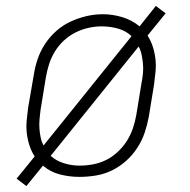

<svg xmlns="http://www.w3.org/2000/svg" viewBox="-20 -589 640 648"><path d="M69 39 36 14 97 -61Q86 -78 79.5 -98Q73 -118 70.5 -139Q68 -160 70 -182Q72 -204 75 -226L94 -336Q98 -363 107 -389.5Q116 -416 132 -440.5Q148 -465 170 -484.5Q192 -504 218 -516Q244 -528 271.5 -534.5Q299 -541 327 -541Q360 -541 393 -531Q426 -521 451 -500L506 -569L539 -544L478 -469Q489 -452 495.5 -432Q502 -412 504.5 -391Q507 -370 505 -348Q503 -326 500 -304L482 -194Q477 -167 468 -140.5Q459 -114 443 -89.5Q427 -65 405 -45.5Q383 -26 357 -13.5Q331 -1 303 3.5Q275 8 248 8Q214 8 181.5 -0.5Q149 -9 125 -30ZM127 -98 424 -467Q405 -485 378.5 -492.5Q352 -500 323 -500Q301 -500 278.5 -495Q256 -490 235 -479.5Q214 -469 196 -452.5Q178 -436 165.5 -415.5Q153 -395 146 -373.5Q139 -352 135 -329L117 -219Q115 -204 113.5 -188Q112 -172 113 -156.5Q114 -141 117 -126Q120 -111 127 -98ZM249 -30Q272 -30 295 -34.5Q318 -39 339 -49.5Q360 -60 378 -77Q396 -94 408.5 -114Q421 -134 428.5 -156Q436 -178 440 -201L458 -311Q461 -326 462.5 -342Q464 -358 462.5 -373.5Q461 -389 458 -404Q455 -419 448 -432L151 -63Q170 -46 196 -38Q222 -30 249 -30Z"/></svg>

Font: Iosevka Curly Slab XLtEx
Style: Italic
Weight: 200
Width: 7
Italic angle: -9°
Monospace: yes
Designer: Belleve Invis
Foundry: Belleve Invis
Version: Version 11.1.0; ttfautohint (v1.8.3)